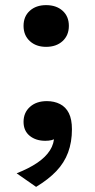

<svg xmlns="http://www.w3.org/2000/svg" viewBox="-20 -547 371 750"><path d="M160 -364Q121 -364 96.5 -386.5Q72 -409 72 -446Q72 -483 96.5 -505Q121 -527 160 -527Q200 -527 224.5 -505Q249 -483 249 -446Q249 -409 224.5 -386.5Q200 -364 160 -364ZM121 183 45 130Q93 111 125.5 89Q158 67 175 40.5Q192 14 192 -19Q193 -25 195 -28.5Q197 -32 200 -32.5Q203 -33 206.5 -31Q210 -29 213 -25Q209 -15 200.5 -8.5Q192 -2 181 0.5Q170 3 157 3Q120 3 96 -16.5Q72 -36 72 -71Q72 -107 97 -129.5Q122 -152 163 -152Q192 -152 214.5 -140.5Q237 -129 249 -105Q261 -81 261 -42Q261 8 246 48.5Q231 89 200 121.5Q169 154 121 183Z"/></svg>

Font: Roboto Serif 20pt Medium
Style: Regular
Weight: 500
Version: Version 1.008